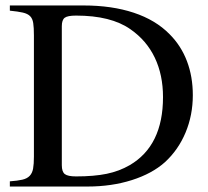

<svg xmlns="http://www.w3.org/2000/svg" viewBox="-20 -682 762 702"><path d="M104 -553Q104 -581 101.5 -597.5Q99 -614 90 -623Q81 -632 63.5 -636Q46 -640 16 -643V-662H286Q389 -662 469 -635.5Q549 -609 600 -557Q642 -515 663.5 -458.5Q685 -402 685 -334Q685 -261 658.5 -197.5Q632 -134 583 -89Q536 -47 462 -23.5Q388 0 300 0H16V-19Q44 -21 61.5 -25Q79 -29 88.5 -39Q98 -49 101 -65.5Q104 -82 104 -109ZM206 -78Q206 -54 217 -45.5Q228 -37 258 -37Q324 -37 370 -46.5Q416 -56 454 -78Q576 -149 576 -327Q576 -408 546 -471Q516 -534 457 -575Q386 -625 258 -625Q227 -625 216.5 -617Q206 -609 206 -586Z"/></svg>

Font: Klingon pIqaD Mandel
Style: Regular
Weight: 400
Width: 0
Designer: Mike Neff (qa'vaj)
Foundry: Mike Neff and Michael Everson
Version: Version 2.003